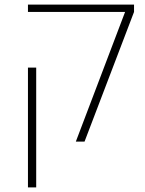

<svg xmlns="http://www.w3.org/2000/svg" viewBox="-20 -618 635 838"><path d="M526 -566H102V-598H565V-566L349 0H311ZM102 -323H138V200H102Z"/></svg>

Font: IBM Plex Sans Hebrew ExtLt
Style: Regular
Weight: 200
Designer: Mike Abbink, Paul van der Laan, Pieter van Rosmalen, Yanek Iontef
Foundry: Bold Monday
Version: Version 1.3